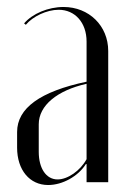

<svg xmlns="http://www.w3.org/2000/svg" viewBox="-20 -522 362 550"><path d="M29 -99C29 -35 65 8 118 8C159 8 204 -17 226 -52H228V0H290V-376C290 -448 235 -502 162 -502C118 -502 73 -483 49 -455L54 -451C74 -475 114 -494 148 -494C195 -494 228 -457 228 -403V-288C95 -260 29 -212 29 -144ZM145 -8C112 -8 91 -40 91 -87V-166C91 -220 144 -263 228 -282V-66C210 -33 174 -8 145 -8Z"/></svg>

Font: Moniqa Display
Style: Regular
Weight: 400
Designer: Rajesh Rajput
Foundry: Rajesh Rajput
Version: Version 1.000